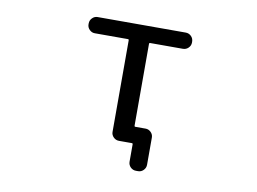

<svg xmlns="http://www.w3.org/2000/svg" viewBox="-72 -652 1143 855"><g transform="rotate(10 500.0 -224.5)"><path d="M600.6 -94.7Q614.3 -94.7 624.5 -84.5Q634.8 -74.2 634.8 -60.5V62.5Q634.8 77.1 624.5 87.4Q614.3 97.7 600.6 97.7H590.8Q576.2 97.7 565.9 87.4Q555.7 77.1 555.7 62.5V-15.6Q555.7 -20.5 551.8 -20.5H543H513.7H493.2Q478.5 -20.5 468.3 -30.8Q458 -41 458 -54.7V-468.8Q458 -473.6 454.1 -473.6H303.7Q290 -473.6 279.8 -483.9Q269.5 -494.1 269.5 -507.8V-511.7Q269.5 -526.4 279.8 -536.6Q290 -546.9 303.7 -546.9H702.1Q716.8 -546.9 727.1 -536.6Q737.3 -526.4 737.3 -511.7V-507.8Q737.3 -494.1 727.1 -483.9Q716.8 -473.6 702.1 -473.6H553.7Q549.8 -473.6 549.8 -468.8V-99.6Q549.8 -94.7 553.7 -94.7Z"/></g></svg>

Font: Rounded-L Mgen+ 2m regular
Style: Regular
Weight: 400
Designer: [Source Han Sans]
Ryoko NISHIZUKA  (kana & ideographs); Paul D. Hunt (Latin, Greek & Cyrillic); Wenlong ZHANG  (bopomofo
Version: Version 1.059.20150602